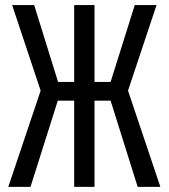

<svg xmlns="http://www.w3.org/2000/svg" viewBox="-20 -726 655 746"><path d="M268.2 0V-334.9H204.6L98.5 0H12.3L137.9 -373.8L27.2 -706.2H112.8L205.6 -407.7H268.2V-706.2H347.2V-407.7H409.7L503.6 -706.2H588.2L477.4 -373.8L603.1 0H514.9L409.7 -334.9H347.2V0Z"/></svg>

Font: Fira Code Fixed
Style: Regular
Weight: 400
Monospace: yes
Designer: Carrois Corporate, Edenspiekermann AG, Nikita Prokopov
Foundry: Carrois Corporate, Edenspiekermann AG, Nikita Prokopov
Version: Version 5.002